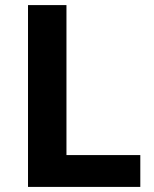

<svg xmlns="http://www.w3.org/2000/svg" viewBox="-20 -734 605 754"><path d="M90 0V-714H241V-125H531V0Z"/></svg>

Font: Noto Sans Devanagari UI
Style: Bold
Weight: 700
Designer: Jelle Bosma - Monotype Design Team
Foundry: Monotype Imaging Inc.
Version: Version 2.004; ttfautohint (v1.8.4.7-5d5b)